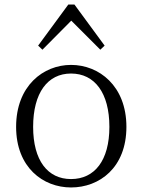

<svg xmlns="http://www.w3.org/2000/svg" viewBox="-20 -812 627 846"><path d="M293 -23C190 -23 126 -105 126 -253C126 -403 190 -488 293 -488C397 -488 462 -403 462 -253C462 -105 397 -23 293 -23ZM293 14C418 14 537 -73 537 -253C537 -434 416 -526 293 -526C171 -526 51 -434 51 -253C51 -74 170 14 293 14ZM422 -593 441 -611 308 -792H281L148 -611L167 -593L294 -721Z"/></svg>

Font: Kiri Minchoo Light
Style: Regular
Weight: 300
Designer: Ryoko NISHIZUKA 西塚涼子 (kana & ideographs); Frank Grießhammer (Latin, Greek & Cyrillic);
akenotsuki.com/eyeben/fonts/ (U+
Foundry: Adobe
akenotsuki.com/eyeben/fonts/
Version: Version 4.002;hotconv 1.0.119;makeotfexe 2.5.65604